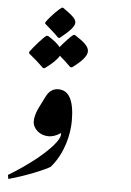

<svg xmlns="http://www.w3.org/2000/svg" viewBox="-63 -945 725 1059"><g transform="rotate(5 300.0 -415.5)"><path d="M230 -732H239C293 -776 317 -802 317 -823C317 -843 296 -862 243 -899H236C227 -895 181 -852 152 -811V-803C159 -797 214 -750 230 -732ZM161 -558H170C212 -588 238 -614 248 -634C267 -618 288 -599 311 -576H320C373 -614 400 -646 400 -671C400 -698 374 -721 321 -755H313C300 -747 265 -709 242 -681C230 -698 208 -715 174 -737H165C149 -727 97 -668 78 -641V-632C104 -611 132 -587 161 -558ZM24 68C113 44 222 0 252 -20C322 -102 345 -208 345 -282C345 -394 315 -449 257 -449C227 -449 205 -434 189 -402L156 -336C143 -309 136 -284 136 -262C136 -220 176 -186 223 -186C245 -186 267 -193 290 -209C292 -208 292 -205 292 -201C292 -172 245 -119 173 -60C129 -25 77 12 20 46Z"/></g></svg>

Font: Noto Nastaliq Urdu
Style: Regular
Weight: 400
Designer: Monotype Design Team (Patrick Giasson: type design, Kamal Mansour: OpenType code, Glenda Bellarosa). Updated by Simon Co
Foundry: Monotype Imaging Inc., Simon Cozens
Version: Version 3.009